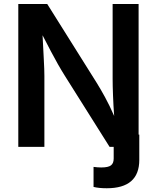

<svg xmlns="http://www.w3.org/2000/svg" viewBox="-20 -748 799 978"><path d="M456.5 204.1V102.1Q477.5 105 495.6 105Q531.7 105 545.4 94.2Q559.1 83.5 559.1 59.6V0H538.1L311 -360.8Q292 -391.1 275.1 -420.9Q258.3 -450.7 239.7 -485.8Q221.2 -521 196.8 -568.4Q200.2 -501 203.1 -446.3Q206.1 -391.6 206.1 -361.3V0H73.2V-727.5H220.7L472.2 -326.7Q491.7 -295.4 514.6 -253.7Q537.6 -211.9 561.5 -157.2Q557.6 -210 555.7 -261.2Q553.7 -312.5 553.7 -345.7V-727.5H686V-62.5H689.5V66.4Q689.5 210.9 523.9 210.9Q483.4 210.9 456.5 204.1Z"/></svg>

Font: Inter SemiBold
Style: Regular
Weight: 600
Designer: Rasmus Andersson
Foundry: rsms
Version: Version 4.001;git-9221beed3